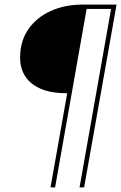

<svg xmlns="http://www.w3.org/2000/svg" viewBox="-20 -720 530 840"><path d="M201 100 274 -312Q204 -312 158.5 -331.5Q113 -351 90.5 -386Q68 -421 68 -467Q68 -540 104 -592Q140 -644 202 -672Q264 -700 343 -700H490L348 100H328L466 -681H359L221 100Z"/></svg>

Font: DM Sans 36pt Thin
Style: Italic
Weight: 250
Italic angle: -10°
Designer: Colophon Foundry, Jonny Pinhorn
Foundry: Colophon Foundry
Version: Version 4.004;gftools[0.9.30]